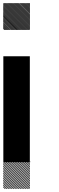

<svg xmlns="http://www.w3.org/2000/svg" viewBox="-21 -854 374 1208"><path d="M167.5 167.5 165.8 165.8H167.5ZM167.5 178.3 155 165.8H160.8L167.5 172.5ZM167.5 189.2 144.2 165.8H150L167.5 183.3ZM167.5 200 133.3 165.8H139.2L167.5 194.2ZM167.5 210.8 122.5 165.8H128.3L167.5 205ZM167.5 221.7 111.7 165.8H117.5L167.5 215.8ZM167.5 232.5 100.8 165.8H106.7L167.5 226.7ZM167.5 243.3 90 165.8H95.8L167.5 237.5ZM167.5 254.2 79.2 165.8H85L167.5 248.3ZM167.5 265 68.3 165.8H74.2L167.5 259.2ZM167.5 275.8 57.5 165.8H63.3L167.5 270ZM167.5 286.7 46.7 165.8H52.5L167.5 280.8ZM167.5 297.5 35.8 165.8H41.7L167.5 291.7ZM167.5 308.3 25 165.8H30.8L167.5 302.5ZM167.5 319.2 14.2 165.8H20L167.5 313.3ZM167.5 330 3.3 165.8H9.2L167.5 324.2ZM160.8 334.2 -0.8 172.5V166.7L166.7 334.2ZM150 334.2 -0.8 183.3V177.5L155.8 334.2ZM139.2 334.2 -0.8 194.2V188.3L145 334.2ZM128.3 334.2 -0.8 205V199.2L134.2 334.2ZM117.5 334.2 -0.8 215.8V210L123.3 334.2ZM106.7 334.2 -0.8 226.7V220.8L112.5 334.2ZM95.8 334.2 -0.8 237.5V231.7L101.7 334.2ZM85 334.2 -0.8 248.3V242.5L90.8 334.2ZM74.2 334.2 -0.8 259.2V253.3L80 334.2ZM63.3 334.2 -0.8 270V264.2L69.2 334.2ZM52.5 334.2 -0.8 280.8V275L58.3 334.2ZM41.7 334.2 -0.8 291.7V285.8L47.5 334.2ZM30.8 334.2 -0.8 302.5V296.7L36.7 334.2ZM20 334.2 -0.8 313.3V307.5L25.8 334.2ZM9.2 334.2 -0.8 324.2V318.3L15 334.2ZM167.5 165.8H171.7L167.5 161.7ZM167.5 -826.7 160 -834.2H165.8L167.5 -832.5ZM167.5 -819.2 152.5 -834.2H158.3L167.5 -825ZM167.5 -811.7 145 -834.2H150.8L167.5 -817.5ZM167.5 -804.2 137.5 -834.2H143.3L167.5 -810ZM167.5 -796.7 130 -834.2H135.8L167.5 -802.5ZM167.5 -789.2 122.5 -834.2H128.3L167.5 -795ZM167.5 -781.7 115 -834.2H120.8L167.5 -787.5ZM167.5 -774.2 107.5 -834.2H113.3L167.5 -780ZM167.5 -766.7 100 -834.2H105.8L167.5 -772.5ZM167.5 -759.2 92.5 -834.2H97.5L167.5 -764.2ZM167.5 -751.7 85 -834.2H90.8L167.5 -757.5ZM167.5 -744.2 77.5 -834.2H83.3L167.5 -750ZM167.5 -736.7 70 -834.2H75.8L167.5 -742.5ZM167.5 -729.2 62.5 -834.2H68.3L167.5 -735ZM167.5 -721.7 55 -834.2H60.8L167.5 -727.5ZM167.5 -714.2 47.5 -834.2H53.3L167.5 -720ZM167.5 -706.7 40 -834.2H45.8L167.5 -712.5ZM167.5 -699.2 32.5 -834.2H38.3L167.5 -705ZM167.5 -691.7 25 -834.2H30.8L167.5 -697.5ZM167.5 -684.2 17.5 -834.2H23.3L167.5 -690ZM167.5 -676.7 10 -834.2H15.8L167.5 -682.5ZM167.5 -669.2 2.5 -834.2H8.3L167.5 -675ZM163.3 -665.8 -0.8 -830 0.8 -834.2 167.5 -667.5ZM155.8 -665.8 -0.8 -822.5V-828.3L161.7 -665.8ZM148.3 -665.8 -0.8 -815V-820.8L154.2 -665.8ZM140.8 -665.8 -0.8 -807.5V-813.3L146.7 -665.8ZM133.3 -665.8 -0.8 -800V-805.8L139.2 -665.8ZM125.8 -665.8 -0.8 -792.5V-798.3L131.7 -665.8ZM118.3 -665.8 -0.8 -785V-790.8L124.2 -665.8ZM110.8 -665.8 -0.8 -777.5V-783.3L116.7 -665.8ZM103.3 -665.8 -0.8 -770V-775.8L109.2 -665.8ZM95.8 -665.8 -0.8 -762.5V-768.3L101.7 -665.8ZM87.5 -665.8 -0.8 -754.2V-760.8L94.2 -665.8ZM80.8 -665.8 -0.8 -747.5V-753.3L86.7 -665.8ZM73.3 -665.8 -0.8 -740V-745.8L79.2 -665.8ZM65.8 -665.8 -0.8 -732.5V-738.3L71.7 -665.8ZM58.3 -665.8 -0.8 -725V-730.8L64.2 -665.8ZM50.8 -665.8 -0.8 -717.5V-723.3L56.7 -665.8ZM43.3 -665.8 -0.8 -710V-715L48.3 -665.8ZM35.8 -665.8 -0.8 -702.5V-708.3L41.7 -665.8ZM28.3 -665.8 -0.8 -695V-700.8L34.2 -665.8ZM20.8 -665.8 -0.8 -687.5V-693.3L26.7 -665.8ZM13.3 -665.8 -0.8 -680V-685.8L19.2 -665.8ZM5.8 -665.8 -0.8 -672.5V-678.3L11.7 -665.8ZM0 0H166.7V166.7H0ZM0 -166.7H166.7V166.7H0ZM0 -333.3H166.7V0H0ZM0 -500H166.7V-166.7H0Z"/></svg>

Font: 0xA000-Pixelated
Style: Pixelated
Weight: 400
Version: Version 0.1